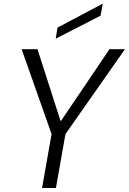

<svg xmlns="http://www.w3.org/2000/svg" viewBox="-20 -948 650 968"><path d="M192 0 240 -272 89 -700H169L285 -339H288L532 -700H610L310 -272L262 0ZM261 -753 270 -809 495 -928H498L487 -869Z"/></svg>

Font: DM Sans 36pt Light
Style: Italic
Weight: 300
Italic angle: -10°
Designer: Colophon Foundry, Jonny Pinhorn
Foundry: Colophon Foundry
Version: Version 4.004;gftools[0.9.30]